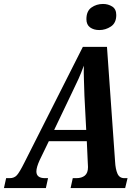

<svg xmlns="http://www.w3.org/2000/svg" viewBox="-58 -951 695 971"><path d="M-38 0 -27 -50H-9Q14 -50 27.5 -65Q41 -80 65 -128L361 -714H483L524 -134Q526 -96 536 -73Q546 -50 571 -50H587L575 0H299L310 -50H328Q355 -50 371 -63Q387 -76 387 -106Q387 -111 386.5 -117Q386 -123 386 -127L381 -237H189L143 -142Q126 -105 126 -84Q126 -50 170 -50H185L174 0ZM303 -476 216 -294H378L369 -467Q368 -511 366.5 -547Q365 -583 366 -619Q353 -583 339.5 -553Q326 -523 303 -476ZM444 -799Q416 -799 397.5 -812.5Q379 -826 379 -854Q379 -895 404.5 -913Q430 -931 463 -931Q489 -931 509.5 -918Q530 -905 530 -875Q530 -835 503 -817Q476 -799 444 -799Z"/></svg>

Font: Noto Serif ExtraCondensed
Style: Bold Italic
Weight: 700
Width: 2
Italic angle: -12°
Designer: Monotype Design Team
Foundry: Monotype Imaging Inc.
Version: Version 2.013; ttfautohint (v1.8.4.7-5d5b)